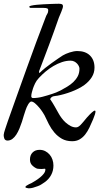

<svg xmlns="http://www.w3.org/2000/svg" viewBox="-23 -749 568 1023"><path d="M143.6 -235.8Q143.6 -231.9 146.2 -229.2Q148.9 -226.6 152.8 -226.6Q177.7 -226.6 204.3 -233.6Q231 -240.7 254.4 -248.5Q265.6 -252.4 276.1 -256.3Q286.6 -260.3 299.8 -267.1Q317.4 -276.4 335.4 -287.4Q353.5 -298.3 367.9 -312Q382.3 -325.7 391.4 -343Q400.4 -360.4 400.4 -383.3Q400.4 -389.2 397 -396.5Q393.6 -403.8 387.5 -410.4Q381.3 -417 372.6 -421.4Q363.8 -425.8 353 -425.8Q330.1 -425.8 306.9 -418Q283.7 -410.2 261.7 -397.2Q239.7 -384.3 220 -367.7Q200.2 -351.1 184.1 -333.5Q170.9 -319.3 164.1 -304.9Q157.2 -290.5 152.8 -277.8Q149.9 -268.1 146.7 -256.8Q143.6 -245.6 143.6 -235.8ZM16.1 0Q3.9 -1 0.2 -10.3Q-3.4 -19.5 -3.4 -29.8Q-3.4 -34.2 -1 -43Q1.5 -51.8 4.9 -62.3Q8.3 -72.8 12 -83.5Q15.6 -94.2 18.6 -103Q41.5 -167.5 66.9 -238.8Q92.3 -310.1 118.4 -382.6Q144.5 -455.1 170.4 -525.4Q196.3 -595.7 220.7 -658.2Q223.6 -667 228.8 -674.8Q233.9 -682.6 233.9 -693.4Q233.9 -695.8 233.4 -698.5Q232.9 -701.2 230 -703.6Q224.1 -707 208 -707H141.1Q133.3 -707 133.3 -713.9Q133.3 -716.8 144.3 -719.2Q155.3 -721.7 171.9 -723.4Q188.5 -725.1 208 -726.1Q227.5 -727.1 245.1 -727.8Q262.7 -728.5 275.4 -728.8Q288.1 -729 290.5 -729Q299.3 -729 305.9 -726.8Q312.5 -724.6 312.5 -714.8Q312.5 -710.9 309.8 -702.9Q307.1 -694.8 303.5 -685.8Q299.8 -676.8 296.1 -668.2Q292.5 -659.7 290.5 -654.8Q277.3 -617.2 264.9 -582.3Q252.4 -547.4 239.5 -512.9Q226.6 -478.5 213.4 -443.6Q200.2 -408.7 186 -371.6Q185.1 -369.1 185.1 -367.4Q185.1 -365.7 185.1 -364.7Q185.1 -362.3 187.5 -359.9Q200.7 -373 218 -387Q235.4 -400.9 253.2 -413.6Q271 -426.3 286.6 -437Q302.2 -447.8 311.5 -453.6Q318.8 -458 328.4 -462.2Q337.9 -466.3 348.4 -469.7Q358.9 -473.1 369.4 -475.1Q379.9 -477.1 388.7 -477.1Q432.1 -477.1 456.3 -453.4Q480.5 -429.7 480.5 -388.7Q480.5 -360.8 466.1 -337.9Q451.7 -314.9 426.8 -296.4Q412.6 -286.1 394.5 -276.9Q376.5 -267.6 356.9 -260.3Q337.4 -252.9 318.4 -247.6Q299.3 -242.2 283.7 -239.3Q277.8 -238.3 272 -237.8Q266.1 -237.3 261 -235.8Q255.9 -234.4 251.5 -231Q247.1 -227.5 244.1 -220.7Q257.3 -201.7 267.8 -182.9Q278.3 -164.1 290 -143.6Q295.9 -132.8 305.4 -119.9Q314.9 -106.9 327.1 -95.9Q339.4 -85 353.3 -77.6Q367.2 -70.3 381.8 -70.3Q388.2 -70.3 393.8 -73.5Q399.4 -76.7 406 -83Q412.6 -89.4 420.7 -99.4Q428.7 -109.4 439.9 -122.6Q473.1 -159.7 482.4 -159.7Q485.8 -159.7 485.8 -154.8Q485.8 -144 473.1 -113.3Q463.4 -90.3 453.4 -69.3Q443.4 -48.3 430.7 -32.2Q418 -16.1 401.1 -6.3Q384.3 3.4 361.8 3.4Q330.1 3.4 307.1 -9.5Q284.2 -22.5 267.1 -42.5Q250 -62.5 237.3 -87.2Q224.6 -111.8 213.9 -135.3Q211.4 -140.1 203.6 -152.1Q195.8 -164.1 185.3 -176.5Q174.8 -189 163.6 -198.5Q152.3 -208 143.6 -208Q139.6 -208 135.3 -203.6Q130.9 -199.2 127 -192.6Q123 -186 119.4 -178Q115.7 -169.9 113.3 -162.1Q108.9 -150.9 104.2 -134.3Q99.6 -117.7 93.8 -99.9Q87.9 -82 80.6 -64.2Q73.2 -46.4 64 -32Q54.7 -17.6 43 -8.8Q31.2 0 16.1 0ZM112.3 248V247.6Q112.3 244.1 118.2 240.2Q126 234.9 132.1 232.2Q138.2 229.5 142.6 227.5L145.5 226.1Q154.3 221.2 166.7 213.4Q179.2 205.6 190.9 196Q202.6 186.5 210.7 175.8Q218.8 165 218.8 153.8Q218.8 149.9 215.3 149.9Q210.4 150.4 206.1 150.9Q201.7 151.4 197.3 151.4Q191.9 151.4 186.8 150.9Q181.6 150.4 176.3 149.9Q173.8 149.4 169.7 147.5Q165.5 145.5 161.4 142.6Q157.2 139.6 153.3 136.5Q149.4 133.3 147.5 130.9Q136.7 120.1 136.7 100.6Q136.7 77.6 150.6 63.5Q164.6 49.3 188 49.3Q204.6 49.3 218.3 56.4Q231.9 63.5 241.7 75Q251.5 86.4 256.6 101.6Q261.7 116.7 261.7 132.8Q261.7 160.6 249.5 183.3Q237.3 206.1 215.3 221.7Q207.5 226.6 199.2 232.4Q190.9 238.3 178.7 242.7Q164.1 248 153.1 251.2Q142.1 254.4 129.9 254.4Q125.5 254.4 118.9 252.4Q112.3 250.5 112.3 248Z"/></svg>

Font: IM FELL French Canon
Style: Italic
Weight: 400
Italic angle: -17°
Designer: Igino Marini
Foundry: Igino Marini
Version: 3.00